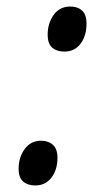

<svg xmlns="http://www.w3.org/2000/svg" viewBox="-20 -561 328 588"><path d="M177 -403Q154 -403 140 -415Q126 -427 126 -455Q126 -490 144.5 -515.5Q163 -541 195 -541Q218 -541 231.5 -528.5Q245 -516 245 -489Q245 -452 227 -427.5Q209 -403 177 -403ZM88 7Q65 7 51 -5Q37 -17 37 -44Q37 -79 55.5 -104.5Q74 -130 106 -130Q128 -130 142 -117.5Q156 -105 156 -78Q156 -41 137.5 -17Q119 7 88 7Z"/></svg>

Font: Noto Serif Display SemiCondensed Medium
Style: Italic
Weight: 500
Width: 4
Italic angle: -12°
Designer: Monotype Design Team
Foundry: Monotype Imaging Inc.
Version: Version 2.009